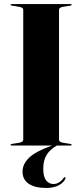

<svg xmlns="http://www.w3.org/2000/svg" viewBox="-20 -720 407 950"><path d="M272 -28Q272 -17 293 -13.5L327.5 -8Q334.5 -7 334.5 -3.5Q334.5 0 329 0H261.5Q226.5 20 210.2 47.2Q194 74.5 194 115Q194 154.5 208.2 172.5Q222.5 190.5 244.5 190.5Q260.5 190.5 274.2 181.2Q288 172 295 160Q298.5 155 302.5 157Q306 159 303 165.5Q294 184.5 269.8 197.2Q245.5 210 208.5 210Q152.5 210 122 189.2Q91.5 168.5 91.5 129Q91.5 93 122.5 61.8Q153.5 30.5 237.5 0H38Q32.5 0 32.5 -3.5Q32.5 -7 39.5 -8L74 -13.5Q95 -17 95 -28V-672Q95 -683 74 -686.5L39.5 -692Q32.5 -693 32.5 -696.5Q32.5 -700 38 -700H329Q334.5 -700 334.5 -696.5Q334.5 -693 327.5 -692L293 -686.5Q272 -683 272 -672Z"/></svg>

Font: Fraunces 144pt
Style: Bold
Weight: 700
Version: Version 1.000;[b76b70a41]